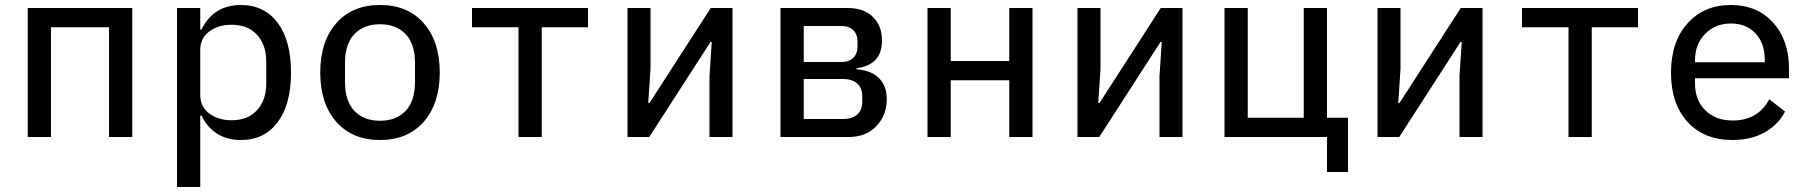

<svg xmlns="http://www.w3.org/2000/svg" viewBox="-20 -548 7240 768"><path d="M91 0V-516H509V0H416V-439H184V0Z M688 200V-516H781V-430H786Q834 -528 944 -528Q1037 -528 1090.5 -457Q1144 -386 1144 -258Q1144 -130 1090.5 -59Q1037 12 944 12Q834 12 786 -86H781V200ZM906 -67Q971 -67 1008 -107Q1045 -147 1045 -215V-301Q1045 -369 1008 -409Q971 -449 906 -449Q853 -449 817 -422Q781 -395 781 -348V-168Q781 -121 817 -94Q853 -67 906 -67Z M1675 -61Q1611 12 1500 12Q1389 12 1325 -61Q1261 -134 1261 -258Q1261 -382 1325 -455Q1389 -528 1500 -528Q1611 -528 1675 -455Q1739 -382 1739 -258Q1739 -134 1675 -61ZM1640 -220V-296Q1640 -372 1602.5 -411.5Q1565 -451 1500 -451Q1435 -451 1397.5 -411.5Q1360 -372 1360 -296V-220Q1360 -144 1397.5 -104.5Q1435 -65 1500 -65Q1565 -65 1602.5 -104.5Q1640 -144 1640 -220Z M2054 0V-439H1868V-516H2332V-439H2147V0Z M2490 0V-516H2582V-272L2573 -136H2578L2823 -516H2910V0H2818V-244L2827 -380H2822L2577 0Z M3102 0V-516H3371Q3435 -516 3471.5 -480.5Q3508 -445 3508 -386Q3508 -288 3406 -275V-271Q3467 -266 3497 -234.5Q3527 -203 3527 -151Q3527 -88 3486 -44Q3445 0 3374 0ZM3195 -72H3352Q3389 -72 3409 -90Q3429 -108 3429 -141V-163Q3429 -196 3409 -214Q3389 -232 3352 -232H3195ZM3195 -300H3345Q3376 -300 3393 -316.5Q3410 -333 3410 -362V-382Q3410 -411 3393 -427.5Q3376 -444 3345 -444H3195Z M3690 0V-516H3783V-304H4017V-516H4110V0H4017V-227H3783V0Z M4290 0V-516H4382V-272L4373 -136H4378L4623 -516H4710V0H4618V-244L4627 -380H4622L4377 0Z M5288 140V0H4878V-516H4971V-77H5195V-516H5288V-77H5372V140Z M5490 0V-516H5582V-272L5573 -136H5578L5823 -516H5910V0H5818V-244L5827 -380H5822L5577 0Z M6254 0V-439H6068V-516H6532V-439H6347V0Z M6910 12Q6796 12 6730 -60.5Q6664 -133 6664 -257Q6664 -381 6730 -454.5Q6796 -528 6903 -528Q7009 -528 7072.5 -457.5Q7136 -387 7136 -274V-235H6760V-214Q6760 -148 6801 -107Q6842 -66 6911 -66Q7012 -66 7057 -151L7120 -102Q7094 -50 7039.5 -19Q6985 12 6910 12ZM6904 -454Q6841 -454 6800.5 -412.5Q6760 -371 6760 -307V-299H7039V-310Q7039 -375 7002 -414.5Q6965 -454 6904 -454Z"/></svg>

Font: IBM Plex Mono Text
Style: Regular
Weight: 450
Designer: Mike Abbink, Paul van der Laan, Pieter van Rosmalen
Foundry: Bold Monday
Version: Version 2.000